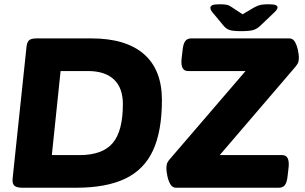

<svg xmlns="http://www.w3.org/2000/svg" viewBox="-20 -880 1432 900"><path d="M85 0Q58 0 47.5 -9.5Q37 -19 39 -42L104 -658Q106 -681 115.5 -690.5Q125 -700 152 -700H408Q570 -700 654.5 -626.5Q739 -553 739 -411Q739 -266 697.5 -175.5Q656 -85 567 -42.5Q478 0 337 0ZM223 -153H353Q460 -153 508 -209Q556 -265 556 -392Q556 -468 514 -507.5Q472 -547 392 -547H264ZM805 0Q787 0 777.5 -18Q768 -36 764 -57.5Q760 -79 760 -89Q760 -100 762 -110Q764 -120 776 -134L1131 -547H861Q826 -547 831 -603L836 -646Q839 -675 848.5 -687.5Q858 -700 877 -700H1336Q1354 -700 1363.5 -682Q1373 -664 1377 -642.5Q1381 -621 1381 -611Q1381 -600 1378.5 -590Q1376 -580 1364 -566L1010 -153H1303Q1338 -153 1333 -97L1328 -54Q1325 -25 1315.5 -12.5Q1306 0 1287 0ZM1238 -860Q1264 -860 1272.5 -856Q1281 -852 1281 -845Q1281 -836 1265 -821L1203 -762Q1186 -745 1168 -739.5Q1150 -734 1111 -734Q1072 -734 1055.5 -739.5Q1039 -745 1025 -763L977 -821Q970 -829 968 -834.5Q966 -840 966 -843Q966 -851 975 -855.5Q984 -860 1010 -860Q1031 -860 1043 -857.5Q1055 -855 1067 -846L1117 -813L1173 -846Q1190 -855 1203.5 -857.5Q1217 -860 1238 -860Z"/></svg>

Font: Asap Semi Expanded Semi Expanded ExtraBold
Style: Italic
Weight: 800
Width: 6
Italic angle: -6°
Designer: Pablo Cosgaya
Foundry: Omnibus-Type
Version: Version 3.001; ttfautohint (v1.8.4.7-5d5b)